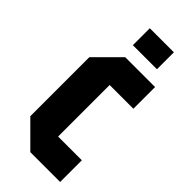

<svg xmlns="http://www.w3.org/2000/svg" viewBox="-233 -760 801 801"><g transform="rotate(45 167.5 -359.0)"><path d="M33 -106V-454L139 -560H315V-432H175V-128H315V0H139ZM126 -618V-718H268V-618Z"/></g></svg>

Font: Tektur Condensed SemiBold
Style: Regular
Weight: 600
Width: 3
Designer: Adam Jagosz
Foundry: Adam Jagosz
Version: Version 1.005;gftools[0.9.30]